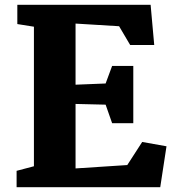

<svg xmlns="http://www.w3.org/2000/svg" viewBox="-20 -778 736 798"><path d="M121 -87V-667L52 -678V-758H606L621 -591H521L475 -669L294 -680V-426L419 -431L446 -504H534V-266H446L419 -343L294 -346V-78L509 -92L571 -188L672 -170L646 0H49V-68Z"/></svg>

Font: Martel Heavy
Style: Regular
Weight: 900
Designer: Dan Reynolds
Foundry: Dan Reynolds
Version: Version 1.001; ttfautohint (v1.1) -l 5 -r 5 -G 72 -x 0 -D la